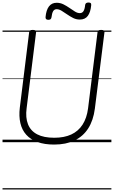

<svg xmlns="http://www.w3.org/2000/svg" viewBox="-20 -1127 903 1522"><path d="M409 19Q333 19 277.5 -1Q222 -21 188 -59Q154 -97 141.5 -151Q129 -205 137 -273L211 -871Q212 -881 218.5 -885.5Q225 -890 240 -890Q254 -890 260.5 -885.5Q267 -881 266 -871L191 -269Q181 -195 202 -142Q223 -89 275 -62Q327 -35 410 -35Q489 -35 545 -61Q601 -87 634.5 -139Q668 -191 678 -267L753 -871Q754 -881 760.5 -885.5Q767 -890 782 -890Q810 -890 808 -871L732 -266Q720 -173 679.5 -109.5Q639 -46 571 -13.5Q503 19 409 19ZM363 -970Q340 -970 341 -991Q346 -1047 368 -1076Q390 -1105 429 -1105Q458 -1105 483 -1092.5Q508 -1080 531 -1064Q554 -1048 574 -1035.5Q594 -1023 613 -1023Q632 -1023 642 -1039Q652 -1055 655 -1088Q658 -1107 681 -1107Q694 -1107 699 -1102.5Q704 -1098 703 -1086Q698 -1031 676.5 -1001.5Q655 -972 613 -972Q584 -972 559.5 -984.5Q535 -997 512 -1013Q489 -1029 468.5 -1041.5Q448 -1054 429 -1054Q411 -1054 401.5 -1038.5Q392 -1023 388 -989Q386 -979 380.5 -974.5Q375 -970 363 -970ZM0 365H863V375H0ZM0 -20H863V0H0ZM0 -505H863V-500H0ZM0 -885H863V-875H0Z"/></svg>

Font: Playwrite GB S Guides
Style: Italic
Weight: 400
Italic angle: -7.01216°
Designer: Veronika Burian, José Scaglione
Foundry: TypeTogether
Version: Version 1.002